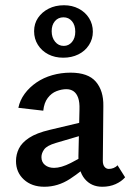

<svg xmlns="http://www.w3.org/2000/svg" viewBox="-20 -705 497 732"><path d="M370 7Q328 7 303 -23Q278 -53 279 -110L283 -287Q284 -315 278 -332Q272 -349 260.5 -357Q249 -365 233 -365Q215 -365 195.5 -357.5Q176 -350 162 -331.5Q148 -313 145 -283L50 -294Q56 -323 74 -347.5Q92 -372 119 -390.5Q146 -409 179.5 -418.5Q213 -428 249 -428Q316 -428 345.5 -393.5Q375 -359 374 -301L372 -92Q372 -77 378.5 -69Q385 -61 395 -61Q404 -61 413 -64.5Q422 -68 428 -75L457 -29Q443 -13 420.5 -3Q398 7 370 7ZM149 7Q101 7 71 -20.5Q41 -48 41 -91Q41 -116 52 -138.5Q63 -161 91 -179.5Q119 -198 170 -210L334 -249L339 -203L193 -160Q159 -150 148.5 -135.5Q138 -121 138 -106Q138 -87 151.5 -76Q165 -65 186 -65Q213 -65 249.5 -83.5Q286 -102 331 -129L337 -95Q293 -53 247 -23Q201 7 149 7ZM221 -485Q189 -485 164 -498Q139 -511 124.5 -534Q110 -557 110 -586Q110 -615 125 -637Q140 -659 165.5 -672Q191 -685 224 -685Q255 -685 280 -672Q305 -659 319.5 -636Q334 -613 334 -584Q334 -556 319 -533Q304 -510 278.5 -497.5Q253 -485 221 -485ZM223 -530Q242 -530 254.5 -545Q267 -560 267 -584Q267 -609 254.5 -624Q242 -639 222 -639Q202 -639 189.5 -624.5Q177 -610 177 -586Q177 -562 190 -546Q203 -530 223 -530Z"/></svg>

Font: Ysabeau Office SemiBold
Style: Regular
Weight: 600
Designer: Christian Thalmann (Catharsis Fonts)
Version: Version 2.001;gftools[0.9.30]; featfreeze: tnum,lnum,ss02